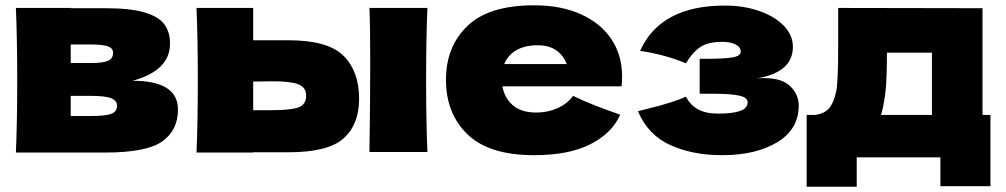

<svg xmlns="http://www.w3.org/2000/svg" viewBox="-20 -576 3800 725"><path d="M652 -162Q652 -84 592.5 -42Q533 0 378 0H40Q45 -114 45 -273Q45 -432 40 -546H247V-545H377Q471 -545 524.5 -529.5Q578 -514 600 -485Q622 -456 622 -411Q622 -310 481 -271Q652 -271 652 -162ZM247 -408V-338H323Q369 -338 388 -346.5Q407 -355 407 -377Q407 -394 387.5 -401Q368 -408 323 -408ZM323 -138Q380 -138 401 -146.5Q422 -155 422 -177Q422 -196 400 -205Q378 -214 323 -214H247V-138Z M1069 -424Q1218 -424 1277 -365.5Q1336 -307 1336 -203Q1336 -106 1277.5 -53.5Q1219 -1 1069 -1H936V0H722Q727 -114 727 -273Q727 -432 722 -546H936V-424ZM1589 -274Q1589 -115 1594 -2H1375Q1378 -203 1378 -340Q1378 -477 1375 -546H1594Q1589 -434 1589 -274ZM1009 -160Q1080 -160 1108 -171Q1136 -182 1136 -214Q1136 -246 1107 -257.5Q1078 -269 1009 -269L936 -268V-160Z M2203 -250H1877Q1885 -206 1916.5 -178.5Q1948 -151 2006 -151Q2048 -151 2085 -167.5Q2122 -184 2144 -214Q2211 -181 2322 -143Q2291 -73 2209.5 -31.5Q2128 10 1997 10Q1827 10 1745.5 -68.5Q1664 -147 1664 -275Q1664 -400 1745 -478Q1826 -556 1997 -556Q2099 -556 2174 -522Q2249 -488 2289 -427.5Q2329 -367 2329 -289Q2329 -263 2327 -250ZM1884 -334H2120Q2108 -366 2081 -385.5Q2054 -405 2011 -405Q1961 -405 1929 -386Q1897 -367 1884 -334Z M2866 -281Q2933 -281 2964.5 -250Q2996 -219 2996 -177Q2996 -88 2915 -39Q2834 10 2707 10Q2596 10 2511.5 -28Q2427 -66 2389 -156L2432 -167Q2525 -190 2570 -211Q2586 -180 2615 -163.5Q2644 -147 2692 -147Q2746 -147 2774.5 -157Q2803 -167 2803 -190Q2803 -208 2771 -215Q2739 -222 2679 -222H2622V-354H2656Q2711 -354 2744 -359Q2777 -364 2777 -381Q2777 -398 2758 -408Q2739 -418 2707 -418Q2655 -418 2625.5 -399Q2596 -380 2570 -337Q2491 -370 2397 -384Q2474 -555 2717 -555Q2788 -555 2847 -534.5Q2906 -514 2940 -478.5Q2974 -443 2974 -399Q2974 -303 2838 -280Q2848 -281 2866 -281Z M3690 -142H3720V127H3531V18H3215V129H3026V-142H3059Q3093 -147 3110.5 -167Q3128 -187 3138 -233Q3145 -269 3145 -405V-546L3690 -545ZM3307 -142H3499V-377H3329V-347Q3328 -289 3326 -255.5Q3324 -222 3315 -175Q3313 -164 3307 -142Z"/></svg>

Font: Mantou Sans
Style: Regular
Weight: 400
Designer: Mant0u / artakana
Foundry: Mant0u / artakana
Version: Version 1.001;October 22, 2023;FontCreator 14.0.0.2901 64-bi